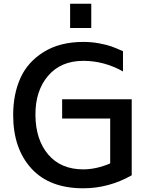

<svg xmlns="http://www.w3.org/2000/svg" viewBox="-20 -998 808 1035"><path d="M472 -978V-847H358V-978ZM315 -463H690V-53Q566 17 429 17Q246 17 148.5 -90.5Q51 -198 51 -378Q51 -490 90 -577Q129 -664 216 -718Q303 -772 429 -772Q475 -772 516.5 -764Q558 -756 581.5 -747.5Q605 -739 643 -722V-613Q541 -670 429 -670Q308 -670 239 -589Q170 -508 171 -378Q172 -245 240 -165Q308 -85 429 -85Q498 -85 574 -117V-359H315Z"/></svg>

Font: Biryani DemiBold
Style: Regular
Weight: 600
Designer: Dan Reynolds and Mathieu Réguer
Foundry: Dan Reynolds and Mathieu Réguer
Version: Version 1.003;PS 001.003;hotconv 1.0.70;makeotf.lib2.5.58329